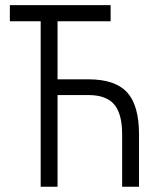

<svg xmlns="http://www.w3.org/2000/svg" viewBox="-20 -713 626 733"><path d="M446.3 0V-200.2Q446.3 -278.8 415.8 -314.5Q385.3 -350.1 317.4 -350.1H199.7V0H135.3V-631.8H17.6V-693.4H402.3V-631.8H199.7V-410.2H317.4Q419.4 -410.2 465.1 -360.6Q510.7 -311 510.7 -200.2V0Z"/></svg>

Font: CaskaydiaCove NFP Light
Style: Regular
Weight: 300
Designer: Aaron Bell
Foundry: Saja Typeworks
Version: Version 2111.001; VTT 6.35;Nerd Fonts 3.1.1